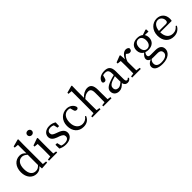

<svg xmlns="http://www.w3.org/2000/svg" viewBox="291 -2366 4185 4185"><g transform="rotate(-45 2383.0 -274.0)"><path d="M425 -104C383 -57 348 -42 300 -42C211 -42 145 -106 145 -258C145 -415 217 -479 301 -479C338 -479 376 -465 425 -421ZM515 -44V-646L518 -802L504 -810L335 -764V-731L427 -723V-463C381 -517 334 -534 283 -534C148 -534 49 -425 49 -255C49 -95 140 14 274 14C341 14 389 -15 428 -64L434 11L604 0V-34Z M791 -659C829 -659 861 -688 861 -727C861 -767 829 -794 791 -794C751 -794 720 -767 720 -727C720 -688 751 -659 791 -659ZM839 -46C838 -102 837 -179 837 -230V-377L839 -523L824 -533L656 -474V-441L745 -433C747 -385 748 -349 748 -288V-230C748 -179 747 -102 746 -46L662 -34V0H914V-34Z M1197 -314C1123 -341 1095 -362 1095 -411C1095 -459 1132 -491 1202 -491C1229 -491 1255 -484 1281 -471L1302 -378H1351L1355 -489C1307 -518 1261 -534 1202 -534C1079 -534 1011 -462 1011 -381C1011 -306 1064 -263 1145 -233L1196 -216C1268 -189 1298 -164 1298 -116C1298 -64 1258 -28 1172 -28C1137 -28 1108 -34 1082 -46L1058 -147H1006L1008 -27C1062 0 1110 14 1173 14C1312 14 1385 -58 1385 -142C1385 -211 1343 -262 1235 -300Z M1901 -130C1866 -78 1811 -47 1748 -47C1643 -47 1567 -127 1567 -268C1567 -410 1635 -492 1735 -492C1752 -492 1773 -489 1794 -482L1815 -405C1821 -374 1838 -354 1873 -354C1899 -354 1915 -367 1921 -394C1906 -475 1826 -534 1729 -534C1596 -534 1473 -431 1473 -258C1473 -91 1572 14 1720 14C1822 14 1891 -35 1923 -120Z M2512 -46C2511 -101 2510 -177 2510 -230V-334C2510 -477 2462 -534 2369 -534C2298 -534 2224 -493 2169 -431V-646L2172 -802L2158 -810L1992 -764V-731L2081 -723V-230C2081 -179 2080 -102 2079 -46L1997 -34V0H2249V-34L2173 -46C2172 -102 2171 -179 2171 -230V-392C2231 -447 2278 -465 2328 -465C2390 -465 2420 -433 2420 -332V-230C2420 -177 2419 -101 2418 -46L2336 -34V0H2588V-34Z M2979 -114C2918 -66 2893 -50 2854 -50C2803 -50 2765 -76 2765 -135C2765 -175 2782 -218 2878 -255C2902 -264 2940 -277 2979 -288ZM3153 -65C3139 -48 3127 -38 3109 -38C3084 -38 3069 -56 3069 -108V-346C3069 -482 3014 -534 2899 -534C2786 -534 2706 -483 2687 -399C2690 -372 2706 -357 2736 -357C2764 -357 2782 -374 2791 -408L2812 -483C2835 -489 2855 -492 2874 -492C2948 -492 2979 -464 2979 -356V-322C2935 -312 2888 -299 2853 -286C2710 -235 2672 -187 2672 -120C2672 -32 2737 14 2817 14C2883 14 2921 -15 2981 -74C2990 -21 3025 12 3079 12C3117 12 3148 -3 3173 -44Z M3386 -523 3371 -533 3217 -473V-440L3304 -431C3306 -387 3307 -349 3307 -287V-230C3307 -179 3306 -101 3305 -46L3225 -34V0H3491V-34L3400 -47C3399 -103 3398 -179 3398 -230V-316C3419 -383 3448 -428 3493 -461L3506 -449C3527 -430 3548 -418 3574 -418C3618 -418 3636 -447 3636 -493C3623 -519 3591 -534 3557 -534C3496 -534 3433 -481 3397 -391Z M3903 -211C3835 -211 3794 -268 3794 -354C3794 -438 3837 -496 3907 -496C3976 -496 4016 -439 4016 -357C4016 -272 3974 -211 3903 -211ZM3992 15C4071 15 4100 54 4100 103C4100 168 4035 218 3910 218C3824 218 3767 185 3767 112C3767 74 3780 45 3812 13C3827 14 3844 15 3866 15ZM4185 -522 4169 -533 4044 -491C4010 -520 3962 -534 3906 -534C3791 -534 3708 -469 3708 -355C3708 -281 3740 -229 3792 -200C3737 -149 3717 -114 3717 -79C3717 -36 3743 -8 3788 6C3711 43 3682 80 3682 127C3682 206 3751 262 3910 262C4089 262 4180 169 4180 74C4180 -13 4124 -65 4004 -65H3859C3804 -65 3789 -84 3789 -116C3789 -142 3799 -163 3819 -188C3845 -179 3874 -174 3906 -174C4020 -174 4103 -240 4103 -355C4103 -397 4092 -432 4074 -460L4185 -457Z M4356 -306C4367 -436 4438 -492 4505 -492C4576 -492 4626 -433 4626 -365C4626 -329 4615 -304 4567 -304ZM4707 -264C4712 -279 4715 -300 4715 -325C4715 -454 4628 -534 4510 -534C4375 -534 4259 -425 4259 -256C4259 -85 4359 14 4506 14C4603 14 4673 -34 4713 -111L4691 -126C4652 -79 4609 -47 4537 -47C4430 -47 4357 -120 4355 -265Z"/></g></svg>

Font: Source Han Serif JP Medium
Style: Regular
Weight: 500
Designer: Ryoko NISHIZUKA 西塚涼子 (kana & ideographs); Frank Grießhammer (Latin, Greek & Cyrillic); Wenlong ZHANG 张文龙 (bopomofo); San
Foundry: Adobe Systems Incorporated
Version: Version 1.001;PS 1.001;hotconv 16.6.54;makeotf.lib2.5.65590